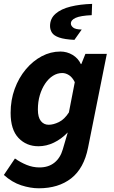

<svg xmlns="http://www.w3.org/2000/svg" viewBox="-24 -776 590 998"><path d="M177.5 202.7Q134.3 202.7 86.3 187.2Q38.3 171.6 -3.9 133.4L53.7 47.8Q82.1 67.9 114.4 81.1Q146.6 94.3 181.2 94.3Q228 94.3 258.9 69.5Q289.7 44.7 302.4 0.3L328.1 -87.6Q295.2 -53.4 256 -34.6Q216.9 -15.8 175.8 -15.8Q113.1 -15.8 72.1 -59Q31.2 -102.1 31.2 -189.1Q31.2 -256.1 52.3 -313.7Q73.3 -371.4 109.8 -415.1Q146.3 -458.8 192.7 -483.5Q239 -508.1 290.1 -508.1Q324 -508.1 353.2 -490.7Q382.3 -473.2 396.3 -443H398.7L420 -496.1H531.3L433.6 -8Q412.3 99.2 346.1 151Q280 202.7 177.5 202.7ZM228.8 -127.5Q253.5 -127.5 282.2 -141.5Q310.9 -155.5 334.1 -191.6L364.7 -348.9Q352.2 -374.2 334.8 -385.3Q317.5 -396.4 299.6 -396.4Q274 -396.4 251.3 -382.1Q228.6 -367.9 211 -341.8Q193.4 -315.8 183.1 -281.5Q172.9 -247.2 172.9 -206.6Q172.9 -166.2 188.5 -146.8Q204 -127.5 228.8 -127.5ZM362.8 -568.8Q311.2 -571.3 283.5 -581Q255.9 -590.6 246 -606.3Q236.1 -622.1 236.1 -640.7Q236.1 -679.6 264.7 -704.5Q293.2 -729.5 342.9 -741.7Q392.5 -754 454.8 -755.8L452.7 -697.2Q394.2 -694.5 369.3 -683.3Q344.4 -672.1 344.4 -653.6Q344.4 -642.4 356.4 -632.7Q368.5 -623 400.8 -622.5Z"/></svg>

Font: Source Sans Variable
Style: Italic
Weight: 200
Italic angle: -11°
Designer: Paul D. Hunt
Foundry: Adobe Systems Incorporated
Version: Version 3.006;hotconv 1.0.111;makeotfexe 2.5.65597